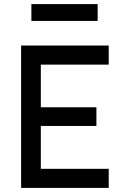

<svg xmlns="http://www.w3.org/2000/svg" viewBox="-20 -916 601 936"><path d="M83 0H510V-93H179V-302H450V-393H179V-601H510V-694H83ZM133 -814H456V-896H133Z"/></svg>

Font: TitilliumText22L
Style: 600 wt
Weight: 600
Designer: Campivisivi
Foundry: Campivisivi
Version: 1.000